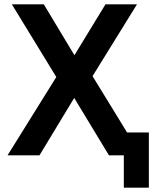

<svg xmlns="http://www.w3.org/2000/svg" viewBox="-20 -720 715 890"><path d="M324 -266 163 0H15L241 -363L35 -700H183L325 -464L469 -700H615L409 -367L569 -106H670V150H554V0H485Z"/></svg>

Font: Retni Sans
Style: Bold
Weight: 700
Designer: Vitaly Kuzmin
Foundry: ParaType Ltd.
Version: Version 1.00;March 2, 2019;FontCreator 11.5.0.2425 64-bit; t